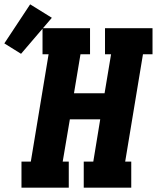

<svg xmlns="http://www.w3.org/2000/svg" viewBox="-96 -865 723 885"><path d="M3 0V-120H46L128 -615H100V-735H319V-615H275L245 -435H386L416 -615H388V-735H607V-615H563L481 -120H509V0H290V-120H334L366 -315H226L193 -120H221V0ZM1 -617 -76 -665 43 -845 143 -783Z"/></svg>

Font: Iosevka Slab Heavy Extended
Style: Italic
Weight: 900
Width: 7
Italic angle: -9°
Monospace: yes
Designer: Belleve Invis
Foundry: Belleve Invis
Version: Version 11.1.0; ttfautohint (v1.8.3)